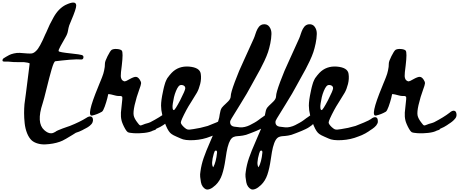

<svg xmlns="http://www.w3.org/2000/svg" viewBox="-173 -1051 3620 1514"><path d="M507 -121Q530 -137 546 -131.5Q562 -126 560 -98Q559 -91 555.5 -83.5Q552 -76 546 -70Q540 -64 534.5 -59Q529 -54 520 -48.5Q511 -43 505 -40Q499 -37 489.5 -32Q480 -27 477 -25Q452 -12 425 -4Q424 -3 400.5 11.5Q377 26 347 43.5Q317 61 298 67Q272 76 244 81Q216 86 185 87.5Q154 89 125.5 81Q97 73 78 57Q55 36 40.5 -0.5Q26 -37 21.5 -79.5Q17 -122 17 -159Q17 -196 20 -230Q21 -235 31.5 -315.5Q42 -396 51.5 -473.5L61 -551Q49 -558 16 -561Q-4 -562 -25 -561Q-74 -561 -94 -564Q-98 -565 -105.5 -565Q-113 -565 -120.5 -565Q-128 -565 -135.5 -565Q-143 -565 -147.5 -566.5Q-152 -568 -153 -571Q-155 -587 -140 -594Q-139 -595 -126.5 -602.5Q-114 -610 -100.5 -617Q-87 -624 -64 -629.5Q-41 -635 -17 -634Q58 -627 76.5 -629.5Q95 -632 113 -651Q140 -676 185 -782Q187 -786 191 -794Q208 -834 219 -857Q230 -880 250 -915.5Q270 -951 294 -975Q318 -999 344 -1012Q428 -1052 428 -1007Q428 -981 389 -890Q378 -865 373 -851Q367 -833 363 -808Q359 -783 344 -758Q320 -716 304 -687Q285 -653 290 -647Q295 -639 391 -629Q458 -622 472.5 -617Q487 -612 485 -598Q483 -579 463 -582Q455 -583 431 -583Q407 -582 377 -580Q347 -578 315 -574Q284 -570 263 -568Q252 -566 234 -504Q216 -442 194.5 -353.5Q173 -265 163 -235Q112 -82 176 -25Q205 1 230 0Q245 0 263 -11Q266 -15 283.5 -23Q301 -31 319.5 -37.5Q338 -44 357.5 -51Q377 -58 378 -58Q458 -90 507 -121Z M1133.5 -162Q1154.5 -181 1171 -177.5Q1187.5 -174 1188.5 -146Q1188.5 -138 1186 -130.5Q1183.5 -123 1178 -116.5Q1172.5 -110 1167 -104Q1161.5 -98 1153.5 -92Q1145.5 -86 1140 -82Q1134.5 -78 1125.5 -72.5Q1116.5 -67 1113.5 -64Q1089.5 -48 1064.5 -38Q1062.5 -37 1058.5 -35Q1056.5 -30 1050.5 -27Q1044.5 -24 1032.5 -21Q1009.5 -8 964.5 -3Q919.5 2 882.5 -0.5Q845.5 -3 834.5 -9Q825.5 -15 814.5 -34Q803.5 -53 795.5 -72Q787.5 -91 785.5 -101Q778.5 -130 780.5 -163Q783.5 -197 791.5 -269V-283Q791.5 -288 788 -290.5Q784.5 -293 778.5 -294Q772.5 -294 762.5 -294Q750.5 -294 735.5 -298Q720.5 -302 706 -305.5Q691.5 -309 680.5 -309Q681.5 -309 673.5 -277.5Q665.5 -246 653 -211Q640.5 -176 630.5 -170Q594.5 -149 554.5 -140Q502.5 -128 601.5 -367Q603.5 -373 611.5 -392Q619.5 -411 622.5 -418.5Q625.5 -426 632 -442.5Q638.5 -459 641.5 -469.5Q644.5 -480 648 -495Q651.5 -510 653 -523.5Q654.5 -537 654.5 -551Q654.5 -567 675 -608Q695.5 -649 707.5 -658Q723.5 -667 751 -664.5Q778.5 -662 787.5 -652Q799.5 -637 787.5 -536Q778.5 -470 779.5 -451Q780.5 -431 790.5 -419Q802.5 -409 811.5 -409.5Q820.5 -410 845.5 -425Q882.5 -446 899 -445Q915.5 -444 929.5 -422Q940.5 -406 939.5 -393Q938.5 -380 924.5 -343Q904.5 -290 888.5 -222Q876.5 -168 881 -142Q885.5 -116 913.5 -81Q925.5 -64 932.5 -62Q935.5 -61 943 -63.5Q950.5 -66 959 -69.5Q967.5 -73 970.5 -74Q1001.5 -82 1011.5 -87Q1088.5 -127 1133.5 -162Z M1586 -112Q1608 -130 1624.5 -126.5Q1641 -123 1641 -95Q1642 -86 1637.5 -77Q1633 -68 1628 -61.5Q1623 -55 1613.5 -47Q1604 -39 1598 -35Q1592 -31 1580.5 -23.5Q1569 -16 1567 -14Q1543 2 1518 13Q1516 14 1512.5 15.5Q1509 17 1505 18.5Q1501 20 1497 21.5Q1493 23 1490.5 24L1488 25Q1427 50 1357 54Q1285 58 1252 41Q1248 39 1220 27Q1192 15 1180 6Q1157 -9 1136 -59Q1097 -149 1097 -218Q1097 -260 1112 -328Q1113 -332 1115.5 -345Q1118 -358 1120 -364.5Q1122 -371 1125 -382.5Q1128 -394 1131 -402Q1134 -410 1138 -418.5Q1142 -427 1146 -434Q1167 -463 1180 -476Q1234 -532 1317 -526Q1403 -519 1410 -469Q1416 -430 1405.5 -388.5Q1395 -347 1379.5 -320Q1364 -293 1336.5 -250Q1309 -207 1297 -184Q1253 -101 1253 -85Q1253 -72 1278 -48Q1294 -33 1306.5 -30Q1319 -27 1352 -33Q1404 -40 1465 -58Q1488 -66 1532 -85Q1576 -104 1586 -112ZM1198 -183Q1207 -183 1248 -261Q1288 -339 1288 -355Q1288 -374 1267.5 -379.5Q1247 -385 1235 -370Q1225 -358 1215 -334Q1205 -310 1199 -285Q1194 -260 1190 -237Q1186 -214 1188 -198.5Q1190 -183 1198 -183Z M1987.5 -137Q1987.5 -120 1956 -89Q1924.5 -58 1906.5 -48Q1894.5 -40 1878.5 -32.5Q1862.5 -25 1848.5 -19Q1834.5 -13 1822.5 -8.5Q1810.5 -4 1802 -0.5Q1793.5 3 1792.5 3Q1767.5 14 1741.5 18Q1715.5 22 1700 22.5Q1684.5 23 1669.5 29Q1654.5 35 1643 54Q1631.5 73 1621.5 111Q1614.5 137 1604.5 207Q1594.5 277 1578 326Q1561.5 375 1528.5 407Q1503.5 431 1483 439Q1462.5 447 1449.5 441Q1436.5 435 1426 421Q1415.5 407 1411.5 386Q1407.5 365 1405.5 344Q1403.5 323 1407.5 302Q1414.5 248 1433 194.5Q1451.5 141 1484 67.5Q1516.5 -6 1527.5 -34Q1542.5 -72 1555.5 -124Q1556.5 -131 1559.5 -149Q1562.5 -167 1566 -179.5Q1569.5 -192 1576.5 -202Q1580.5 -208 1590 -217Q1599.5 -226 1608.5 -234.5Q1617.5 -243 1626.5 -252Q1635.5 -261 1641 -271.5Q1646.5 -282 1646.5 -293Q1646.5 -319 1678.5 -405Q1710.5 -492 1750.5 -576Q1821.5 -730 1828.5 -748Q1831.5 -754 1835 -764.5Q1838.5 -775 1841.5 -784Q1844.5 -793 1848.5 -803.5Q1852.5 -814 1857.5 -823Q1862.5 -832 1868.5 -839.5Q1874.5 -847 1882.5 -852Q1890.5 -857 1900.5 -859Q1933.5 -864 1951 -840Q1968.5 -816 1967.5 -783Q1966.5 -747 1958.5 -708.5Q1950.5 -670 1940.5 -640Q1930.5 -610 1911.5 -569.5Q1892.5 -529 1879.5 -505.5Q1866.5 -482 1842.5 -438.5Q1818.5 -395 1807.5 -375Q1780.5 -323 1721 -227.5Q1661.5 -132 1653.5 -118Q1646.5 -107 1643.5 -99Q1640.5 -91 1642 -80.5Q1643.5 -70 1651 -62.5Q1658.5 -55 1672 -52.5Q1685.5 -50 1717.5 -47Q1735.5 -45 1757 -50Q1778.5 -55 1796.5 -64Q1814.5 -73 1833 -83.5Q1851.5 -94 1864 -103.5Q1876.5 -113 1886 -120Q1895.5 -127 1896.5 -127Q1918.5 -142 1932.5 -153Q1954.5 -172 1971 -168.5Q1987.5 -165 1987.5 -137ZM1515.5 154Q1514.5 155 1513.5 158Q1488.5 244 1508.5 268Q1531.5 226 1538.5 152Q1539.5 143 1535.5 139Q1529.5 133 1521.5 140Q1517.5 144 1515.5 154Z M2345 -137Q2345 -120 2313.5 -89Q2282 -58 2264 -48Q2252 -40 2236 -32.5Q2220 -25 2206 -19Q2192 -13 2180 -8.5Q2168 -4 2159.5 -0.5Q2151 3 2150 3Q2125 14 2099 18Q2073 22 2057.5 22.5Q2042 23 2027 29Q2012 35 2000.5 54Q1989 73 1979 111Q1972 137 1962 207Q1952 277 1935.5 326Q1919 375 1886 407Q1861 431 1840.5 439Q1820 447 1807 441Q1794 435 1783.5 421Q1773 407 1769 386Q1765 365 1763 344Q1761 323 1765 302Q1772 248 1790.5 194.5Q1809 141 1841.5 67.5Q1874 -6 1885 -34Q1900 -72 1913 -124Q1914 -131 1917 -149Q1920 -167 1923.5 -179.5Q1927 -192 1934 -202Q1938 -208 1947.5 -217Q1957 -226 1966 -234.5Q1975 -243 1984 -252Q1993 -261 1998.5 -271.5Q2004 -282 2004 -293Q2004 -319 2036 -405Q2068 -492 2108 -576Q2179 -730 2186 -748Q2189 -754 2192.5 -764.5Q2196 -775 2199 -784Q2202 -793 2206 -803.5Q2210 -814 2215 -823Q2220 -832 2226 -839.5Q2232 -847 2240 -852Q2248 -857 2258 -859Q2291 -864 2308.5 -840Q2326 -816 2325 -783Q2324 -747 2316 -708.5Q2308 -670 2298 -640Q2288 -610 2269 -569.5Q2250 -529 2237 -505.5Q2224 -482 2200 -438.5Q2176 -395 2165 -375Q2138 -323 2078.5 -227.5Q2019 -132 2011 -118Q2004 -107 2001 -99Q1998 -91 1999.5 -80.5Q2001 -70 2008.5 -62.5Q2016 -55 2029.5 -52.5Q2043 -50 2075 -47Q2093 -45 2114.5 -50Q2136 -55 2154 -64Q2172 -73 2190.5 -83.5Q2209 -94 2221.5 -103.5Q2234 -113 2243.5 -120Q2253 -127 2254 -127Q2276 -142 2290 -153Q2312 -172 2328.5 -168.5Q2345 -165 2345 -137ZM1873 154Q1872 155 1871 158Q1846 244 1866 268Q1889 226 1896 152Q1897 143 1893 139Q1887 133 1879 140Q1875 144 1873 154Z M2751.5 -112Q2773.5 -130 2790 -126.5Q2806.5 -123 2806.5 -95Q2807.5 -86 2803 -77Q2798.5 -68 2793.5 -61.5Q2788.5 -55 2779 -47Q2769.5 -39 2763.5 -35Q2757.5 -31 2746 -23.5Q2734.5 -16 2732.5 -14Q2708.5 2 2683.5 13Q2681.5 14 2678 15.5Q2674.5 17 2670.5 18.5Q2666.5 20 2662.5 21.5Q2658.5 23 2656 24L2653.5 25Q2592.5 50 2522.5 54Q2450.5 58 2417.5 41Q2413.5 39 2385.5 27Q2357.5 15 2345.5 6Q2322.5 -9 2301.5 -59Q2262.5 -149 2262.5 -218Q2262.5 -260 2277.5 -328Q2278.5 -332 2281 -345Q2283.5 -358 2285.5 -364.5Q2287.5 -371 2290.5 -382.5Q2293.5 -394 2296.5 -402Q2299.5 -410 2303.5 -418.5Q2307.5 -427 2311.5 -434Q2332.5 -463 2345.5 -476Q2399.5 -532 2482.5 -526Q2568.5 -519 2575.5 -469Q2581.5 -430 2571 -388.5Q2560.5 -347 2545 -320Q2529.5 -293 2502 -250Q2474.5 -207 2462.5 -184Q2418.5 -101 2418.5 -85Q2418.5 -72 2443.5 -48Q2459.5 -33 2472 -30Q2484.5 -27 2517.5 -33Q2569.5 -40 2630.5 -58Q2653.5 -66 2697.5 -85Q2741.5 -104 2751.5 -112ZM2363.5 -183Q2372.5 -183 2413.5 -261Q2453.5 -339 2453.5 -355Q2453.5 -374 2433 -379.5Q2412.5 -385 2400.5 -370Q2390.5 -358 2380.5 -334Q2370.5 -310 2364.5 -285Q2359.5 -260 2355.5 -237Q2351.5 -214 2353.5 -198.5Q2355.5 -183 2363.5 -183Z M3372 -162Q3393 -181 3409.5 -177.5Q3426 -174 3427 -146Q3427 -138 3424.5 -130.5Q3422 -123 3416.5 -116.5Q3411 -110 3405.5 -104Q3400 -98 3392 -92Q3384 -86 3378.5 -82Q3373 -78 3364 -72.5Q3355 -67 3352 -64Q3328 -48 3303 -38Q3301 -37 3297 -35Q3295 -30 3289 -27Q3283 -24 3271 -21Q3248 -8 3203 -3Q3158 2 3121 -0.5Q3084 -3 3073 -9Q3064 -15 3053 -34Q3042 -53 3034 -72Q3026 -91 3024 -101Q3017 -130 3019 -163Q3022 -197 3030 -269V-283Q3030 -288 3026.5 -290.5Q3023 -293 3017 -294Q3011 -294 3001 -294Q2989 -294 2974 -298Q2959 -302 2944.5 -305.5Q2930 -309 2919 -309Q2920 -309 2912 -277.5Q2904 -246 2891.5 -211Q2879 -176 2869 -170Q2833 -149 2793 -140Q2741 -128 2840 -367Q2842 -373 2850 -392Q2858 -411 2861 -418.5Q2864 -426 2870.5 -442.5Q2877 -459 2880 -469.5Q2883 -480 2886.5 -495Q2890 -510 2891.5 -523.5Q2893 -537 2893 -551Q2893 -567 2913.5 -608Q2934 -649 2946 -658Q2962 -667 2989.5 -664.5Q3017 -662 3026 -652Q3038 -637 3026 -536Q3017 -470 3018 -451Q3019 -431 3029 -419Q3041 -409 3050 -409.5Q3059 -410 3084 -425Q3121 -446 3137.5 -445Q3154 -444 3168 -422Q3179 -406 3178 -393Q3177 -380 3163 -343Q3143 -290 3127 -222Q3115 -168 3119.5 -142Q3124 -116 3152 -81Q3164 -64 3171 -62Q3174 -61 3181.5 -63.5Q3189 -66 3197.5 -69.5Q3206 -73 3209 -74Q3240 -82 3250 -87Q3327 -127 3372 -162Z"/></svg>

Font: Beth Ellen
Style: Regular
Weight: 400
Designer: Alyson Diaz
Version: Version 2.000